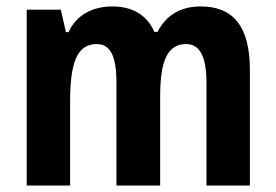

<svg xmlns="http://www.w3.org/2000/svg" viewBox="-20 -577 858 597"><path d="M604 -557C543 -557 497 -531 470 -478H460C439 -526 397 -557 329 -557C268 -557 217 -530 193 -477H185L169 -547H63V0H198V-260C198 -377 217 -440 281 -440C323 -440 342 -402 342 -322V0H478V-276C478 -385 499 -440 559 -440C601 -440 622 -401 622 -321V0H757V-359C757 -494 706 -557 604 -557Z"/></svg>

Font: Noto Sans Ethiopic Condensed
Style: Bold
Weight: 700
Width: 3
Designer: Monotype Design Team
Foundry: Monotype Imaging Inc.
Version: Version 2.102